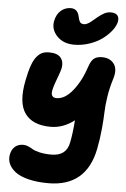

<svg xmlns="http://www.w3.org/2000/svg" viewBox="-67 -891 756 1154"><g transform="rotate(5 311.5 -314.0)"><path d="M351.1 -627Q285.2 -627 247.1 -667.5Q209 -708 219.2 -758.8Q227.5 -799.8 253.2 -822Q278.8 -844.2 313 -844.2Q352.1 -844.2 362.8 -801.8Q363.8 -797.9 366 -788.8Q368.2 -779.8 369.9 -775.4Q371.6 -771 375.2 -765.4Q378.9 -759.8 385.3 -757.3Q391.6 -754.9 400.9 -754.9Q409.2 -754.9 419.7 -760.3Q430.2 -765.6 437 -770.8Q443.8 -775.9 457.8 -787.8Q471.7 -799.8 476.1 -803.2Q498.5 -821.3 516.4 -830.6Q534.2 -839.8 555.2 -839.8Q583 -839.8 594.7 -825.4Q606.4 -811 601.1 -786.1Q596.2 -762.2 575.2 -734.6Q554.2 -707 522.2 -682.9Q490.2 -658.7 444.6 -642.8Q398.9 -627 351.1 -627ZM269 215.8Q199.7 215.8 147.9 202.6Q96.2 189.5 68.4 167.5Q40.5 145.5 29.5 119.4Q18.6 93.3 23.9 64.9Q30.3 32.7 50 15.9Q69.8 -1 100.1 -1Q114.7 -1 130.4 5.9Q146 12.7 159.2 21Q172.4 29.3 202.4 36.1Q232.4 43 272.9 43Q363.3 43 378.9 -40Q390.1 -95.7 396 -174.8Q328.6 -123 253.9 -123Q144 -123 97.9 -188Q51.8 -252.9 79.1 -388.2Q89.8 -443.4 103 -479.7Q116.2 -516.1 132.6 -534.9Q148.9 -553.7 166 -560.8Q183.1 -567.9 206.1 -567.9Q257.3 -567.9 276.9 -542.5Q296.4 -517.1 289.1 -480Q285.6 -464.4 275.6 -437Q265.6 -409.7 257.6 -387.7Q249.5 -365.7 244.9 -344Q240.2 -322.3 247.1 -310.1Q253.9 -297.9 273.9 -297.9Q325.2 -297.9 372.6 -357.7Q419.9 -417.5 448.2 -504.9Q459 -538.1 476.3 -552.5Q493.7 -566.9 525.9 -566.9Q573.7 -566.9 597.7 -534.4Q621.6 -502 604 -444.8Q585.9 -387.7 577.6 -333Q569.3 -278.3 568.4 -239.3Q567.4 -200.2 561.8 -138.7Q556.2 -77.1 543.9 -15.1Q498 215.8 269 215.8Z"/></g></svg>

Font: Shantell Sans Bouncy
Style: Italic
Weight: 800
Italic angle: -11.31°
Designer: Stephen Nixon, Anya Danilova, Shantell Martin
Foundry: Arrow Type
Version: Version 1.006;[9816181b4]